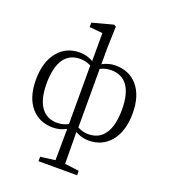

<svg xmlns="http://www.w3.org/2000/svg" viewBox="-181 -913 1148 1304"><g transform="rotate(20 393.0 -261.5)"><path d="M251 262V230L357 216Q359 94 359 -11Q314 14 263 14Q166 14 107 -53Q45 -124 45 -253Q45 -382 107 -457Q166 -528 263 -528Q315 -528 361 -502V-704L266 -713V-745L416 -785L432 -777L427 -622V-503Q472 -528 522 -528Q620 -528 679 -461Q741 -390 741 -261Q741 -132 679 -57Q619 14 522 14Q471 14 425 -12Q425 95 427 217L530 230V262ZM280 -26Q322 -26 359 -46V-469Q324 -488 280 -488Q205 -488 164 -431Q122 -370 122 -253Q122 -140 164 -82Q205 -26 280 -26ZM505 -26Q581 -26 622 -84Q664 -143 664 -261Q664 -375 622 -433Q581 -488 505 -488Q462 -488 427 -469V-46Q464 -26 505 -26Z"/></g></svg>

Font: GenRyuMin TW R
Style: Regular
Weight: 400
Version: Version 1.501;PS 1;hotconv 16.6.51;makeotf.lib2.5.65220